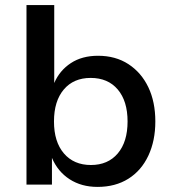

<svg xmlns="http://www.w3.org/2000/svg" viewBox="-20 -725 686 754"><path d="M363 9Q300 9 253.5 -21Q207 -51 184 -105V0H84V-705H193V-399Q214 -448 258 -477Q302 -506 365 -506Q434 -506 484.5 -473Q535 -440 562.5 -382.5Q590 -325 590 -248Q590 -172 562.5 -113.5Q535 -55 484 -23Q433 9 363 9ZM337 -77Q404 -77 442.5 -122.5Q481 -168 481 -248Q481 -328 442.5 -373.5Q404 -419 336 -419Q269 -419 230.5 -373.5Q192 -328 192 -248Q192 -168 231 -122.5Q270 -77 337 -77Z"/></svg>

Font: Nunito Sans 8pt SemiBold
Style: Regular
Weight: 600
Version: Version 3.101;gftools[0.9.27]